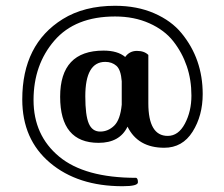

<svg xmlns="http://www.w3.org/2000/svg" viewBox="-20 -559 775 664"><path d="M413 -362Q428 -383 453.5 -383Q479 -383 493 -369V-202Q493 -89 560 -89Q597 -89 619.5 -131.5Q642 -174 642 -228.5Q642 -283 626 -330Q610 -377 579.5 -416Q549 -455 496.5 -478.5Q444 -502 378 -502Q240 -502 168 -418.5Q96 -335 96 -213Q96 -91 184.5 -17.5Q273 56 451 56Q457 58 457 71.5Q457 85 404 85Q249 85 153 4Q57 -77 57 -215Q57 -406 197 -493Q271 -539 378 -539Q454 -539 513.5 -513Q573 -487 608 -444Q681 -355 681 -234Q681 -159 646 -103.5Q611 -48 548 -48Q457 -48 421 -121Q394 -65 321 -65Q188 -65 188 -224.5Q188 -384 338 -384Q387 -384 413 -362ZM401 -197V-278Q398 -318 382.5 -331.5Q367 -345 344 -345Q275 -345 275 -226Q275 -160 287 -132Q299 -104 326.5 -104Q354 -104 375 -124.5Q396 -145 401 -197Z"/></svg>

Font: Sofia
Style: Regular
Weight: 400
Designer: Paula Nazal and Daniel Hernndez
Foundry: Paula Nazal, Daniel Hernndez
Version: Version 1.001